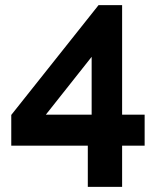

<svg xmlns="http://www.w3.org/2000/svg" viewBox="-20 -730 626 750"><path d="M457 -161H545V-282H457V-710H365L24 -281V-161H323V0H457ZM338 -282H159L338 -508Z"/></svg>

Font: RT Raleway Bold
Style: Regular
Weight: 400
Designer: Matt McInerney, Pablo Impallari, Rodrigo Fuenzalida — Edited by Milan Moffatt in April 2016
Foundry: Matt McInerney, Pablo Impallari, Rodrigo Fuenzalida — Edited by Milan Moffatt in April 2016
Version: Version 3.001